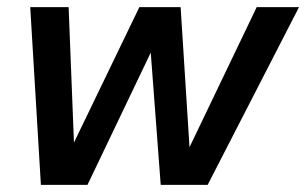

<svg xmlns="http://www.w3.org/2000/svg" viewBox="-20 -520 861 540"><path d="M513 -106 702 -500H821L564 0H432L404 -372L226 0H95L65 -500H173L188 -119L372 -500H488Z"/></svg>

Font: CBA Beacon Sans Bold
Style: Italic
Weight: 700
Italic angle: -13°
Designer: Wei Huang
Foundry: Wei Huang
Version: Version 1.002